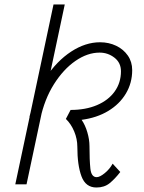

<svg xmlns="http://www.w3.org/2000/svg" viewBox="-20 -820 640 854"><path d="M409 14Q361 14 342.5 -35.5Q324 -85 324 -167Q324 -202 310 -235.5Q296 -269 273 -291L294 -331Q361 -331 411.5 -352.5Q462 -374 490 -413Q518 -452 518 -503Q518 -541 489 -563.5Q460 -586 423 -586Q369 -586 315.5 -549Q262 -512 220 -445.5Q178 -379 159 -290L111 -300Q134 -400 183.5 -474.5Q233 -549 296.5 -590.5Q360 -632 425 -632Q464 -632 496.5 -616.5Q529 -601 548.5 -573Q568 -545 568 -508Q568 -451 540 -404Q512 -357 461.5 -326.5Q411 -296 343 -287Q359 -264 368.5 -231.5Q378 -199 378 -170Q378 -108 382 -70Q386 -32 410 -32Q424 -32 446 -50Q468 -68 481 -92L515 -55Q491 -24 467.5 -5Q444 14 409 14ZM48 0 218 -800H268L98 0Z"/></svg>

Font: Victor Mono Thin
Style: Italic
Weight: 100
Italic angle: -12°
Monospace: yes
Designer: Rune Bjørnerås
Version: Version 1.561;gftools[0.9.30]